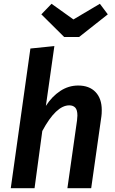

<svg xmlns="http://www.w3.org/2000/svg" viewBox="-20 -997 608 1017"><path d="M519 -414Q519 -392 517 -380L463 0H337L388 -359Q390 -379 390 -385Q390 -415 378.5 -427Q367 -439 347 -439Q277 -439 204 -303L163 0H37L141 -740L268 -753L223 -436Q255 -486 299 -515Q343 -544 394 -544Q453 -544 486 -509.5Q519 -475 519 -414ZM551 -921 399 -801H320L199 -921L253 -977L369 -894L509 -977Z"/></svg>

Font: FiraGO Medium
Style: Italic
Weight: 500
Italic angle: -8°
Designer: bBox Type GmbH
Foundry: bBox Type GmbH
Version: Version 1.001